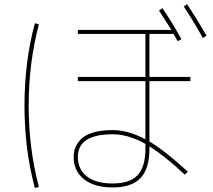

<svg xmlns="http://www.w3.org/2000/svg" viewBox="-20 -866 1040 938"><path d="M360.4 -99.6Q360.4 -38.1 404.8 -3.9Q449.2 30.3 530.3 30.3Q614.3 30.3 652.3 -10.3Q690.4 -50.8 690.4 -139.6V-163.1Q606.4 -210 530.3 -210Q360.4 -210 360.4 -99.6ZM756.8 -814.5 773.4 -826.2Q822.3 -754.9 866.2 -674.8L847.7 -665Q841.8 -675.8 828.1 -700.2H710V-490.2H910.2V-469.7H710V-174.8Q788.1 -127.9 897.5 -27.3L882.8 -12.7Q788.1 -101.6 710 -151.4V-139.6Q710 -42 666.5 3.9Q623 49.8 530.3 49.8Q441.4 49.8 390.6 9.8Q339.8 -30.3 339.8 -99.6Q339.8 -122.1 346.7 -141.6Q353.5 -161.1 372.1 -182.6Q390.6 -204.1 431.2 -217.3Q471.7 -230.5 530.3 -230.5Q606.4 -230.5 690.4 -185.5V-469.7H360.4V-490.2H690.4V-700.2H360.4V-719.7H817.4Q796.9 -752.9 756.8 -814.5ZM877.9 -834 893.6 -845.7Q939.5 -777.3 989.3 -691.4L970.7 -680.7Q930.7 -753.9 877.9 -834ZM150.4 -752.9 169.9 -747.1Q120.1 -557.6 120.1 -349.6Q120.1 -141.6 169.9 46.9L150.4 52.7Q99.6 -135.7 99.6 -350.1Q99.6 -564.5 150.4 -752.9Z"/></svg>

Font: Mgen+ 1mn thin
Style: Regular
Weight: 100
Designer: [Source Han Sans]
Ryoko NISHIZUKA  (kana & ideographs); Paul D. Hunt (Latin, Greek & Cyrillic); Wenlong ZHANG  (bopomofo
Version: Version 1.059.20150602